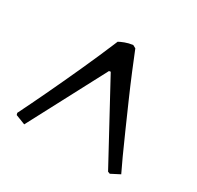

<svg xmlns="http://www.w3.org/2000/svg" viewBox="-97 -766 636 620"><g transform="rotate(30 220.5 -456.0)"><path d="M59 -257 23 -271 21 -278Q42 -320 70 -379Q98 -438 128.5 -505Q159 -572 187 -639Q194 -643 207 -648Q220 -653 236 -655L247 -649Q259 -619 276 -578Q293 -537 313 -491.5Q333 -446 352 -403Q371 -360 386.5 -326Q402 -292 411 -274L378 -257L370 -260L216 -544L210 -543Z"/></g></svg>

Font: Labrada Medium
Style: Regular
Weight: 500
Designer: Mercedes Jáuregui
Foundry: Omnibus-Type Team
Version: Version 1.000; ttfautohint (v1.8.4.7-5d5b)